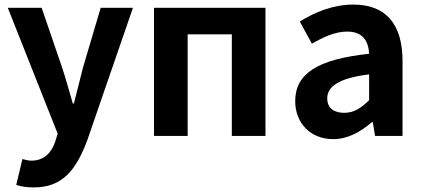

<svg xmlns="http://www.w3.org/2000/svg" viewBox="-20 -594 1850 839"><path d="M128 225C253 225 313 149 362 17L561 -560H420L343 -300C330 -248 316 -194 303 -142H298C282 -196 268 -250 251 -300L162 -560H14L232 -10L222 23C206 72 174 108 117 108C104 108 88 104 78 101L51 214C73 221 95 225 128 225Z M653 0H800V-444H993V0H1140V-560H653Z M1436 14C1500 14 1556 -18 1605 -60H1609L1619 0H1739V-327C1739 -489 1666 -574 1524 -574C1436 -574 1356 -541 1290 -500L1343 -403C1395 -433 1445 -456 1497 -456C1566 -456 1590 -414 1593 -359C1367 -335 1270 -272 1270 -152C1270 -57 1336 14 1436 14ZM1484 -101C1441 -101 1410 -120 1410 -164C1410 -214 1456 -252 1593 -269V-156C1557 -121 1526 -101 1484 -101Z"/></svg>

Font: Source Han Sans CN
Style: Bold
Weight: 700
Designer: Ryoko NISHIZUKA 西塚涼子 (kana, bopomofo & ideographs); Paul D. Hunt (Latin, Greek & Cyrillic); Sandoll Communications 산돌커뮤니
Foundry: Adobe
Version: Version 2.001;hotconv 1.0.107;makeotfexe 2.5.65593